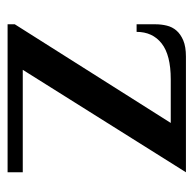

<svg xmlns="http://www.w3.org/2000/svg" viewBox="-22 -488 510 506"><g transform="rotate(90 233.0 -235.0)"><path d="M434 -470 164 -40H434V0H44V-19L304 -430H189Q125 -430 94.5 -406Q64 -382 64 -340H44V-390Q44 -405 47.5 -419.5Q51 -434 60.5 -445Q70 -456 86.5 -463Q103 -470 129 -470Z"/></g></svg>

Font: Philosopher
Style: Regular
Weight: 400
Designer: Jovanny Lemonad
Foundry: Jovanny Lemonad
Version: Version 1.000